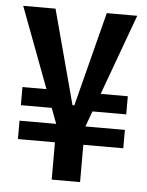

<svg xmlns="http://www.w3.org/2000/svg" viewBox="-49 -693 557 728"><g transform="rotate(5 229.5 -329.5)"><path d="M34 -148V-218H435V-148ZM34 -277V-346H199V-277ZM285 -277V-346H435V-277ZM175 -6V-214L10 -653H133L229 -294H236L328 -653H444L283 -213V-6Z"/></g></svg>

Font: Bricolage Grotesque 24pt Condensed Medium
Style: Regular
Weight: 500
Width: 3
Designer: Mathieu Triay
Foundry: Atelier Triay
Version: Version 1.001;gftools[0.9.33.dev8+g029e19f]